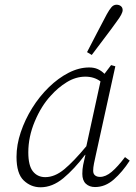

<svg xmlns="http://www.w3.org/2000/svg" viewBox="-20 -781 575 814"><path d="M100 -135Q100 -79 119.5 -54.5Q139 -30 172 -30Q212 -30 252 -63Q292 -96 346 -161L406 -436Q379 -456 342 -456Q301 -456 263 -432.5Q225 -409 195 -375Q155 -332 127.5 -266.5Q100 -201 100 -135ZM383 12Q359 12 344 -2Q329 -16 329 -44Q329 -64 332.5 -81.5Q336 -99 342 -124L341 -125Q295 -64 248.5 -25.5Q202 13 152 13Q111 13 80.5 -16Q50 -45 50 -116Q50 -167 68 -220.5Q86 -274 116.5 -323Q147 -372 187 -411Q227 -450 271 -472.5Q315 -495 358 -495Q379 -495 394.5 -488Q410 -481 423 -468L451 -505L469 -500L386 -123Q382 -105 378.5 -88Q375 -71 375 -57Q375 -44 383 -37.5Q391 -31 404 -31Q428 -31 453.5 -52.5Q479 -74 510 -115L530 -100Q499 -52 462.5 -20Q426 12 383 12ZM349 -560Q369 -599 391.5 -642Q414 -685 433 -721Q444 -741 453 -751Q462 -761 474 -761Q485 -761 492.5 -755Q500 -749 500 -738Q500 -723 475 -690Q453 -659 424 -621Q395 -583 369 -548Z"/></svg>

Font: Source Serif 4 SmText Light
Style: Italic
Weight: 300
Italic angle: -12°
Designer: Frank Grießhammer
Foundry: Adobe
Version: Version 4.005;hotconv 1.1.0;makeotfexe 2.6.0